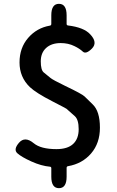

<svg xmlns="http://www.w3.org/2000/svg" viewBox="-20 -860 610 1003"><path d="M288 123Q248 123 248 63V19Q248 12 242 11Q196 7 144 -16.5Q92 -40 70.5 -59.5Q49 -79 79 -114Q110 -150 156 -112Q193 -81 275 -81Q333 -81 362 -108Q391 -135 391 -185Q391 -235 371 -253Q349 -273 327 -292Q323 -295 253 -331Q169 -374 136 -405Q82 -457 82 -533.5Q82 -610 127 -662Q172 -714 240 -726Q248 -727 248 -735V-780Q248 -840 288 -840Q328 -840 328 -780V-735Q328 -728 335 -727Q418 -717 451 -681Q492 -638 460 -606Q429 -575 412.5 -590.5Q396 -606 369 -619Q337 -635 297 -635Q249 -635 221 -609.5Q193 -584 193 -539.5Q193 -495 208 -482Q232 -463 243.5 -453Q255 -443 321 -411Q409 -369 422 -356Q443 -335 464 -315Q502 -279 502 -193Q502 -112 456 -58.5Q410 -5 336 8Q328 9 328 17V63Q328 123 288 123Z"/></svg>

Font: Resource Han Rounded CN Medium
Style: Regular
Weight: 500
Designer: Cyano Hao (round all glyphs); Ryoko NISHIZUKA 西塚涼子 (kana, bopomofo & ideographs); Paul D. Hunt (Latin, Greek & Cyrillic)
Foundry: Cyano Hao
Version: 0.990